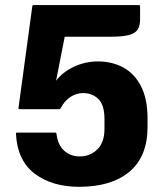

<svg xmlns="http://www.w3.org/2000/svg" viewBox="-20 -720 640 758"><path d="M47.5 -196.5H197.5Q202 -196.5 203 -192Q208 -148 233.2 -125.2Q258.5 -102.5 295 -102.5Q336 -102.5 364.2 -130.2Q392.5 -158 392.5 -211.5V-249Q392.5 -305.5 368.5 -329Q344.5 -352.5 307.5 -352.5Q282 -352.5 258.5 -337.5Q235 -322.5 220.5 -294.5Q218 -289 212.5 -289H57.5Q52.5 -289 53 -294L107.5 -695Q108 -700 113 -700H528Q533 -700 533 -695V-642.5Q533 -619 524 -604Q515 -589 489.8 -582Q464.5 -575 415.5 -575H235.5L201.5 -401.5Q228 -436 272.5 -456.8Q317 -477.5 367.5 -477.5Q422.5 -477.5 466.8 -453.5Q511 -429.5 536.8 -379.5Q562.5 -329.5 562.5 -251.5V-219Q562.5 -102 491.2 -42.2Q420 17.5 292.5 17.5Q186 17.5 117.2 -34.2Q48.5 -86 43 -191.5Q42.5 -196.5 47.5 -196.5Z"/></svg>

Font: MFEK Sans
Style: Bold
Weight: 700
Designer: Owen Earl
Foundry: indestructible type*
Version: Version 0.001; ttfautohint (v1.8.4.7-5d5b)